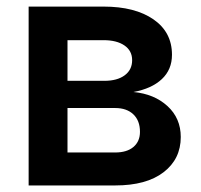

<svg xmlns="http://www.w3.org/2000/svg" viewBox="-20 -566 613 586"><path d="M67.4 0V-545.9H295.9Q392.1 -545.9 448.5 -506.8Q504.9 -467.8 504.9 -398.9Q504.9 -353.5 473.9 -324.5Q442.9 -295.4 387.2 -285.2Q450.7 -279.3 491.2 -242.2Q531.7 -205.1 531.7 -147.9Q531.7 -80.6 479.2 -40.3Q426.8 0 331.5 0ZM186 -100.6H331.5Q367.2 -100.6 387.2 -117.4Q407.2 -134.3 407.2 -163.6Q407.2 -197.8 387 -217Q366.7 -236.3 331.5 -236.3H186ZM186 -319.3H298.3Q337.9 -319.3 360.6 -336.2Q383.3 -353 383.3 -382.3Q383.3 -411.1 359.9 -427.2Q336.4 -443.4 295.9 -443.4H186Z"/></svg>

Font: Inter-SemiBold
Style: Regular
Weight: 600
Designer: Rasmus Andersson
Foundry: rsms
Version: Version 4.000;git-a52131595